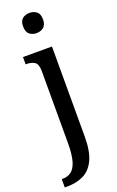

<svg xmlns="http://www.w3.org/2000/svg" viewBox="-196 -804 664 1089"><g transform="rotate(-20 136.0 -259.5)"><path d="M142 -637Q117 -637 99.5 -651Q82 -665 82 -698Q82 -732 99.5 -745.5Q117 -759 142 -759Q166 -759 184 -745.5Q202 -732 202 -698Q202 -665 184 -651Q166 -637 142 -637ZM-8 240V190H-3Q28 190 50 173.5Q72 157 83.5 117.5Q95 78 95 7V-424Q95 -468 75.5 -480Q56 -492 28 -492H22V-536H197V8Q197 97 172.5 148Q148 199 105 219.5Q62 240 6 240Z"/></g></svg>

Font: Noto Serif Lao Condensed Medium
Style: Regular
Weight: 500
Width: 3
Designer: Monotype Design Team
Foundry: Monotype Imaging Inc.
Version: Version 2.003; ttfautohint (v1.8.4.7-5d5b)